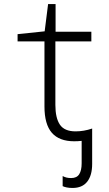

<svg xmlns="http://www.w3.org/2000/svg" viewBox="-20 -689 540 950"><path d="M347 10Q273 10 236.5 -32Q200 -74 200 -162V-484H67V-520L201 -534L218 -669H255V-532H432V-484H254V-170Q254 -105 276.5 -72Q299 -39 354 -39Q395 -39 436 -53V122Q436 179 411.5 210Q387 241 339 241Q323 241 310.5 238.5Q298 236 290 232V182Q299 187 309 189.5Q319 192 332 192Q360 192 372 173Q384 154 384 119V8Q366 10 347 10Z"/></svg>

Font: Noto Sans Mono ExtraCondensed Light
Style: Regular
Weight: 300
Width: 2
Designer: Monotype Design Team
Foundry: Monotype Imaging Inc.
Version: Version 2.014; ttfautohint (v1.8.4.7-5d5b)